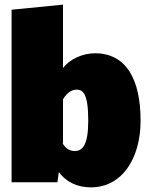

<svg xmlns="http://www.w3.org/2000/svg" viewBox="-20 -787 640 829"><path d="M390 -557C336 -557 280 -531 252 -493V-767L30 -745V0H228L234 -44C264 -3 312 22 372 22C508 22 587 -104 587 -266C587 -446 524 -557 390 -557ZM303 -135C282 -135 265 -144 251 -167L252 -171V-358C271 -391 294 -400 310 -400C337 -400 361 -386 361 -266C361 -162 337 -135 303 -135Z"/></svg>

Font: Fira Sans Ultra
Style: Regular
Weight: 950
Designer: Carrois Corporate & Edenspiekermann AG
Foundry: Carrois Corporate GbR & Edenspiekermann AG
Version: Version 4.203;PS 004.203;hotconv 1.0.88;makeotf.lib2.5.64775